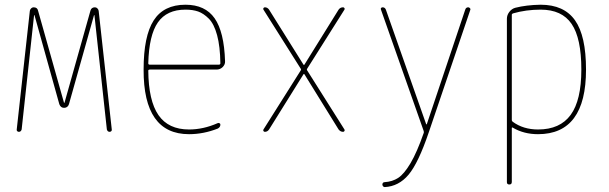

<svg xmlns="http://www.w3.org/2000/svg" viewBox="-20 -550 2540 801"><path d="M58.6 0Q54.7 0 51.8 -2.9Q48.8 -5.9 49.8 -9.8L104.5 -504.9Q105.5 -510.7 109.9 -515.1Q114.3 -519.5 120.1 -519.5Q135.7 -519.5 138.7 -505.9L247.1 -121.1H248H249L357.4 -505.9Q361.3 -519.5 376 -519.5Q381.8 -519.5 386.2 -515.1Q390.6 -510.7 391.6 -504.9L446.3 -9.8Q447.3 -5.9 444.3 -2.9Q441.4 0 437.5 0Q428.7 0 425.8 -9.8L374 -486.3L373 -487.3L372.1 -486.3L267.6 -115.2Q262.7 -100.6 248 -100.1Q233.4 -99.6 227.5 -115.2L124 -486.3L123 -487.3L122.1 -486.3L70.3 -9.8Q67.4 0 58.6 0Z M753.9 -509.8Q675.8 -509.8 638.7 -456.5Q601.6 -403.3 598.6 -286.1Q598.6 -280.3 604.5 -280.3H893.6Q898.4 -280.3 899.4 -285.2Q898.4 -356.4 885.7 -403.3Q873 -450.2 851.1 -472.2Q829.1 -494.1 806.6 -502Q784.2 -509.8 753.9 -509.8ZM768.6 9.8Q578.1 9.8 579.1 -259.8Q579.1 -399.4 621.1 -464.8Q663.1 -530.3 753.9 -530.3Q835.9 -530.3 875.5 -473.6Q915 -417 918.9 -294.9Q919.9 -281.2 909.2 -270.5Q898.4 -259.8 883.8 -259.8H604.5Q599.6 -259.8 598.6 -255.9Q599.6 -129.9 641.1 -69.8Q682.6 -9.8 768.6 -9.8Q828.1 -9.8 887.7 -36.1Q891.6 -38.1 895.5 -36.1Q899.4 -34.2 899.4 -30.3Q899.4 -19.5 888.7 -13.7Q829.1 9.8 768.6 9.8Z M1079.1 -9.8 1234.4 -255.9Q1237.3 -259.8 1234.4 -263.7L1079.1 -509.8Q1077.1 -512.7 1079.1 -516.1Q1081.1 -519.5 1085 -519.5Q1095.7 -519.5 1102.5 -509.8L1246.1 -280.3Q1246.1 -279.3 1248 -279.3Q1250 -279.3 1250 -280.3L1392.6 -509.8Q1399.4 -519.5 1411.1 -519.5Q1415 -519.5 1417 -516.1Q1418.9 -512.7 1417 -509.8L1261.7 -263.7Q1258.8 -259.8 1261.7 -255.9L1417 -9.8Q1418.9 -6.8 1417 -3.4Q1415 0 1411.1 0Q1400.4 0 1392.6 -9.8L1250 -240.2Q1250 -241.2 1248 -241.2Q1246.1 -241.2 1246.1 -240.2L1102.5 -9.8Q1095.7 0 1085 0Q1081.1 0 1079.1 -3.4Q1077.1 -6.8 1079.1 -9.8Z M1747.1 -4.9 1569.3 -509.8Q1567.4 -513.7 1569.8 -516.6Q1572.3 -519.5 1576.2 -519.5Q1585.9 -519.5 1589.8 -509.8L1757.8 -32.2Q1757.8 -31.2 1758.8 -31.2Q1760.7 -31.2 1760.7 -32.2L1920.9 -509.8Q1923.8 -519.5 1933.6 -519.5Q1936.5 -519.5 1939.9 -516.6Q1943.4 -513.7 1942.4 -509.8L1769.5 0Q1725.6 129.9 1684.6 178.7Q1643.6 227.5 1585 230.5Q1581.1 230.5 1578.1 227.1Q1575.2 223.6 1575.2 219.7Q1575.2 215.8 1577.6 212.9Q1580.1 210 1584 210Q1617.2 208 1641.6 191.9Q1666 175.8 1692.9 130.4Q1719.7 85 1748 3.9Q1749 1 1747.1 -4.9Z M2115.2 -488.3V-48.8Q2115.2 -44.9 2119.1 -42Q2163.1 -9.8 2224.6 -9.8Q2316.4 -9.8 2360.8 -70.8Q2405.3 -131.8 2405.3 -259.8Q2405.3 -390.6 2364.7 -450.2Q2324.2 -509.8 2235.4 -509.8Q2174.8 -509.8 2120.1 -494.1Q2115.2 -492.2 2115.2 -488.3ZM2094.7 210V-471.7Q2094.7 -487.3 2105 -500.5Q2115.2 -513.7 2129.9 -517.6Q2175.8 -529.3 2235.4 -530.3Q2333 -530.3 2378.9 -465.3Q2424.8 -400.4 2424.8 -259.8Q2424.8 9.8 2224.6 9.8Q2165 9.8 2119.1 -17.6Q2115.2 -19.5 2115.2 -15.6V209Q2115.2 219.7 2105 219.7Q2094.7 219.7 2094.7 210Z"/></svg>

Font: Rounded Mgen+ 1mn thin
Style: Regular
Weight: 100
Designer: [Source Han Sans]
Ryoko NISHIZUKA  (kana & ideographs); Paul D. Hunt (Latin, Greek & Cyrillic); Wenlong ZHANG  (bopomofo
Version: Version 1.059.20150602